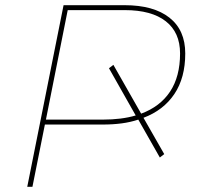

<svg xmlns="http://www.w3.org/2000/svg" viewBox="-20 -720 771 740"><path d="M596 -113 513 -259Q483 -249 449 -244.5Q415 -240 377 -240H153L105 0H85L225 -700H460Q572 -700 633 -652Q694 -604 694 -514Q694 -420 652 -357.5Q610 -295 533 -266L613 -126ZM157 -259H376Q449 -259 503 -275L400 -457L417 -470L524 -282Q597 -309 635.5 -367Q674 -425 674 -514Q674 -595 619 -638Q564 -681 461 -681H241Z"/></svg>

Font: Argentum Sans Thin
Style: Italic
Weight: 100
Italic angle: -11°
Designer: Julieta Ulanovsky (font), Cristiano Sobral (main changes and remaster)
Foundry: Julieta Ulanovsky (font), Cristiano Sobral (main changes and remaster)
Version: Version 2.007;June 15, 2022;FontCreator 14.0.0.2814 64-bit; 